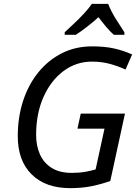

<svg xmlns="http://www.w3.org/2000/svg" viewBox="-20 -964 718 994"><path d="M343 10Q216 10 144 -61Q72 -132 72 -259Q72 -357 99.5 -441.5Q127 -526 178.5 -589.5Q230 -653 300.5 -688.5Q371 -724 457 -724Q522 -724 571 -713Q620 -702 664 -682L630 -604Q593 -621 550 -633Q507 -645 456 -645Q374 -645 308.5 -596Q243 -547 205 -461.5Q167 -376 167 -265Q167 -210 186.5 -165.5Q206 -121 247 -95Q288 -69 352 -69Q390 -69 421.5 -74.5Q453 -80 475 -87L521 -298H381L398 -376H627L551 -27Q506 -11 456 -0.5Q406 10 343 10ZM315 -784V-797Q332 -813 360 -839Q388 -865 414.5 -893.5Q441 -922 455 -944H540Q555 -905 580 -865.5Q605 -826 624 -797V-784H569Q551 -800 530.5 -824Q510 -848 490 -875Q460 -848 429.5 -824.5Q399 -801 373 -784Z"/></svg>

Font: Manna Sans
Style: Italic
Weight: 400
Italic angle: -12°
Designer: Monotype Design Team
Foundry: Monotype Imaging Inc.
Version: Version 2.001.1; ttfautohint (v1.8.2)